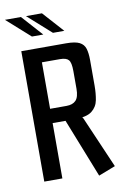

<svg xmlns="http://www.w3.org/2000/svg" viewBox="-94 -830 579 899"><g transform="rotate(-10 195.5 -380.5)"><path d="M45 -620H258Q301 -620 321.5 -609.5Q342 -599 348.5 -577.5Q355 -556 355 -524V-401Q355 -365 349 -333.5Q343 -302 318 -282.5Q293 -263 236 -263H131V0H45ZM303 17 190 -269 249 -272 273 -265 277 -259 383 -14ZM209 -331Q239 -331 254 -347Q269 -363 269 -402V-486Q269 -526 258 -539Q247 -552 217 -552H131V-331ZM106 -679 -5 -778H71L160 -679ZM206 -679 95 -778H171L260 -679Z"/></g></svg>

Font: Smooch Sans Thin SemiBold
Style: Regular
Weight: 600
Version: Version 1.010